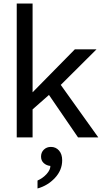

<svg xmlns="http://www.w3.org/2000/svg" viewBox="-20 -780 588 1090"><path d="M325 -298 538 0H423L258 -241L165 -159V0H75V-760H165V-256L405 -500H528ZM333 130Q333 186 292 230Q251 274 193 290V245Q224 231 245 207.5Q266 184 266 162Q244 160 228.5 146Q213 132 213 109Q213 85 229 69.5Q245 54 269 54Q297 54 315 74.5Q333 95 333 130Z"/></svg>

Font: Goli
Style: Regular
Weight: 400
Designer: jaikishan Patel
Foundry: MagicType
Version: Version 1.000